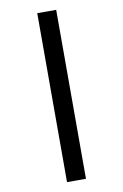

<svg xmlns="http://www.w3.org/2000/svg" viewBox="-105 -820 711 1108"><g transform="rotate(-10 250.0 -266.0)"><path d="M195 -761H306V229H195Z"/></g></svg>

Font: Noto Sans SemiCondensed
Style: Regular
Weight: 400
Width: 4
Version: Version 2.013